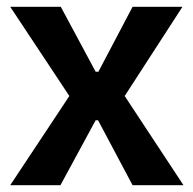

<svg xmlns="http://www.w3.org/2000/svg" viewBox="-20 -542 566 562"><path d="M10 0 183 -261 10 -522H158L260 -332H268L368 -522H514L345 -261L517 0H368L267 -190H260L157 0Z"/></svg>

Font: Bricolage Grotesque 72pt SemiBold
Style: Regular
Weight: 600
Version: Version 1.001;gftools[0.9.33.dev8+g029e19f]